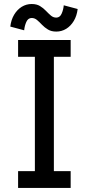

<svg xmlns="http://www.w3.org/2000/svg" viewBox="-20 -918 434 938"><path d="M68.4 -722.7V-640.6H150.4V-82H68.4V0H325.2V-82H243.2V-640.6H325.2V-722.7ZM98.1 -770Q100.1 -792 108.6 -811Q117.2 -830.1 134.8 -830.1Q149.4 -830.1 161.1 -820.1Q172.9 -810.1 185.3 -796.9Q197.8 -783.7 214.4 -773.7Q231 -763.7 254.9 -763.7Q281.2 -763.7 303.5 -777.3Q325.7 -791 340.6 -815.9Q355.5 -840.8 359.4 -874L291.5 -892.1Q289.6 -870.1 281 -851.1Q272.5 -832 254.9 -832Q240.2 -832 228.5 -842Q216.8 -852.1 204.3 -865.2Q191.9 -878.4 175.5 -888.4Q159.2 -898.4 134.8 -898.4Q108.4 -898.4 86.2 -884.8Q64 -871.1 49.1 -846.2Q34.2 -821.3 30.3 -788.1Z"/></svg>

Font: Giphurs
Style: Regular
Weight: 400
Version: Version 2.010